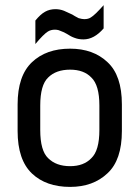

<svg xmlns="http://www.w3.org/2000/svg" viewBox="-20 -714 545 750"><path d="M118.2 -633.8Q138.2 -658.2 155.8 -668Q173.8 -678.2 196.8 -678.2Q213.9 -678.2 230 -671.9Q235.4 -669.9 262.2 -657.2Q271 -651.4 287.1 -643.1Q300.8 -639.2 309.1 -639.2Q325.2 -639.2 335 -646Q350.1 -654.8 384.8 -693.8V-603Q347.7 -560.1 306.2 -560.1Q286.6 -560.1 272 -565.9Q258.3 -570.3 238.8 -583L227.1 -588.9Q210.9 -595.7 209 -596.2Q201.2 -598.1 194.8 -598.1Q178.7 -598.1 167 -590.8Q149.9 -580.1 118.2 -542ZM105 -36.1Q48.8 -89.4 48.8 -202.1V-306.2Q48.8 -418 105 -471.2Q160.6 -523.9 253.9 -523.9Q344.2 -523.9 399.9 -471.2Q456.1 -419.4 456.1 -306.2V-202.1Q456.1 -88.9 399.9 -37.1Q343.8 16.1 253.9 16.1Q160.2 16.1 105 -36.1ZM336.9 -96.2Q368.2 -126 368.2 -206.1V-301.8Q368.2 -381.3 336.9 -411.1Q307.6 -441.9 253.9 -441.9Q198.7 -441.9 168 -411.1Q137.2 -381.8 137.2 -301.8V-206.1Q137.2 -125.5 168 -96.2Q199.2 -64.9 253.9 -64.9Q307.1 -64.9 336.9 -96.2Z"/></svg>

Font: D-DIN-PRO Medium
Style: Regular
Weight: 500
Designer: datto
Foundry: CyberFei
Version: Version 1.000;hotconv 1.0.109;makeotfexe 2.5.65596